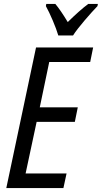

<svg xmlns="http://www.w3.org/2000/svg" viewBox="-20 -955 517 975"><path d="M276 -775H351C375 -814 444 -892 475 -924L477 -935H428C397 -912 362 -880 324 -843C300 -883 278 -915 261 -935H215L213 -924C233 -889 265 -814 276 -775ZM12 0H302L318 -74H110L166 -336H360L375 -410H182L230 -640H438L453 -714H163Z"/></svg>

Font: Noto Sans Condensed
Style: Italic
Weight: 400
Width: 3
Italic angle: -12°
Designer: Monotype Design Team
Foundry: Monotype Imaging Inc.
Version: Version 2.013